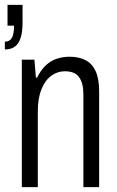

<svg xmlns="http://www.w3.org/2000/svg" viewBox="-31 -772 484 792"><path d="M59 0V-526H111L117 -452H122Q138 -484 158.5 -503Q179 -522 204 -530Q229 -538 256 -538Q293 -538 320.5 -524.5Q348 -511 363 -479.5Q378 -448 378 -394V0H313V-382Q313 -406 308.5 -424Q304 -442 294.5 -454.5Q285 -467 270.5 -472.5Q256 -478 236 -478Q206 -478 180.5 -459.5Q155 -441 140 -404Q125 -367 125 -312V0ZM-11 -568V-600Q9 -600 18 -616Q27 -632 27 -666H0V-752H62V-679Q62 -640 54 -615.5Q46 -591 30 -579.5Q14 -568 -11 -568Z"/></svg>

Font: Archivo Condensed Light
Style: Regular
Weight: 300
Width: 3
Designer: Hector Gatti
Foundry: Omnibus-Type
Version: Version 2.001